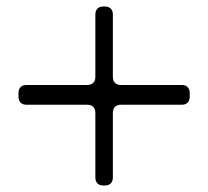

<svg xmlns="http://www.w3.org/2000/svg" viewBox="-20 -656 641 592"><path d="M274 -611V-419C274 -403 265 -394 249 -394H62C46 -394 37 -385 37 -369V-358C37 -342 46 -333 62 -333H249C265 -333 274 -324 274 -308V-109C274 -93 283 -84 299 -84H303C319 -84 328 -93 328 -109V-308C328 -324 337 -333 353 -333H540C556 -333 565 -342 565 -358V-369C565 -385 556 -394 540 -394H353C337 -394 328 -403 328 -419V-611C328 -627 319 -636 303 -636H299C283 -636 274 -627 274 -611Z"/></svg>

Font: 寒蝉锦书宋Pro Soft
Style: Regular
Weight: 700
Designer: 寒蝉锦书宋{Warren} 思源宋体{Ryoko NISHIZUKA 西塚涼子 (kana & ideographs); Frank Grießhammer (Latin, Greek & Cyrillic); Wenlong ZHANG 
Foundry: Adobe & ChillType
Version: Version 2.000;Glyphs 3.1.1 (3135)